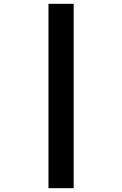

<svg xmlns="http://www.w3.org/2000/svg" viewBox="-20 -843 640 1006"><path d="M234 143V-823H366V143Z"/></svg>

Font: Iosevka Extrabold Extended
Style: Regular
Weight: 800
Width: 7
Monospace: yes
Designer: Belleve Invis
Foundry: Belleve Invis
Version: Version 32.5.0; ttfautohint (v1.8.4)